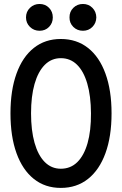

<svg xmlns="http://www.w3.org/2000/svg" viewBox="-20 -920 602 948"><path d="M280.3 7.8Q202.6 7.8 147 -36.6Q91.3 -81.1 61.5 -163.6Q31.7 -246.1 31.7 -360.4Q31.7 -474.1 61.5 -556.6Q91.3 -639.2 147 -683.3Q202.6 -727.5 280.3 -727.5Q358.4 -727.5 414.6 -683.3Q470.7 -639.2 500.7 -556.6Q530.8 -474.1 530.8 -360.4Q530.8 -246.1 500.7 -163.6Q470.7 -81.1 414.6 -36.6Q358.4 7.8 280.3 7.8ZM280.3 -86.9Q328.6 -86.9 361.8 -119.6Q395 -152.3 412.4 -213.4Q429.7 -274.4 429.2 -360.4Q428.7 -446.3 410.9 -507.3Q393.1 -568.4 360.1 -600.6Q327.1 -632.8 280.3 -632.8Q233.9 -632.8 200.9 -599.6Q168 -566.4 150.6 -505.4Q133.3 -444.3 133.3 -360.4Q133.3 -276.4 150.6 -214.8Q168 -153.3 200.9 -120.1Q233.9 -86.9 280.3 -86.9ZM389.6 -768.1Q361.3 -768.1 342 -787.1Q322.8 -806.2 323.2 -834Q322.8 -862.3 342 -881.3Q361.3 -900.4 389.6 -900.4Q417.5 -900.4 436.3 -881.3Q455.1 -862.3 455.6 -834Q455.1 -806.2 436.3 -787.1Q417.5 -768.1 389.6 -768.1ZM175.3 -768.1Q147.5 -768.1 127.9 -787.1Q108.4 -806.2 108.4 -834Q108.4 -862.3 127.9 -881.3Q147.5 -900.4 175.3 -900.4Q203.6 -900.4 222.2 -881.3Q240.7 -862.3 240.7 -834Q240.7 -806.2 222.2 -787.1Q203.6 -768.1 175.3 -768.1Z"/></svg>

Font: Reddit Mono Medium
Style: Regular
Weight: 500
Monospace: yes
Designer: Stephen Hutchings
Foundry: Reddit
Version: Version 1.014